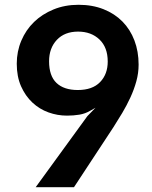

<svg xmlns="http://www.w3.org/2000/svg" viewBox="-20 -782 636 802"><path d="M260 -299Q220 -299 182.5 -312.5Q145 -326 115.5 -353.5Q86 -381 68 -421.5Q50 -462 50 -516Q50 -567 69 -612Q88 -657 122 -690Q156 -723 203.5 -742.5Q251 -762 308 -762Q366 -762 412.5 -743.5Q459 -725 491.5 -692Q524 -659 541.5 -613Q559 -567 559 -512Q559 -477 549.5 -442.5Q540 -408 524.5 -374.5Q509 -341 490.5 -310Q472 -279 454 -251L289 0H129L345 -297Q374 -327 379 -332L358 -320Q336 -307 311.5 -303Q287 -299 260 -299ZM430 -525Q430 -584 395.5 -617Q361 -650 306 -650Q250 -650 217.5 -615.5Q185 -581 185 -526Q185 -465 216 -435.5Q247 -406 305 -406Q366 -406 398 -439Q430 -472 430 -525Z"/></svg>

Font: SpoqaHanSans-Bold
Style: Regular
Weight: 700
Designer: [Spoqa Han Sans] Dong-huui Kim \uAE40 \uB3D9 \uD718   [Noto Sans] Ryoko NISHIZUKA \u897F \u585A \u6DBC \u5B50  (kana & i
Foundry: Spoqa (http://www.spoqa-han-sans.com)
Version: Version 2.000